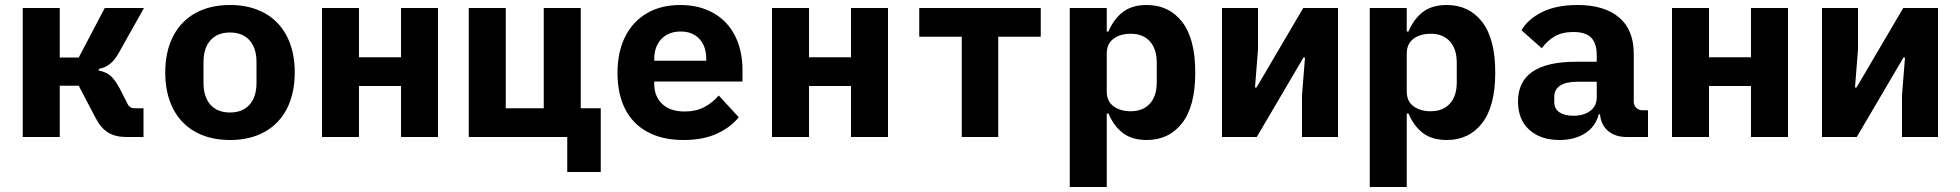

<svg xmlns="http://www.w3.org/2000/svg" viewBox="-20 -548 7840 768"><path d="M71 -516H219V-318H295L399 -516H556L456 -338Q439 -307 419.5 -292Q400 -277 375 -272V-266Q405 -260 423 -244Q441 -228 460 -192L491 -131Q495 -123 501.5 -119Q508 -115 517 -115H554V0H485Q442 0 413 -17.5Q384 -35 363 -75L295 -205H219V0H71Z M641 -258Q641 -341 672 -402Q703 -463 761.5 -495.5Q820 -528 900 -528Q980 -528 1038.5 -495.5Q1097 -463 1128 -402Q1159 -341 1159 -258Q1159 -175 1128 -114Q1097 -53 1038.5 -20.5Q980 12 900 12Q820 12 761.5 -20.5Q703 -53 672 -114Q641 -175 641 -258ZM1006 -217V-299Q1006 -356 978 -387Q950 -418 900 -418Q850 -418 822 -387Q794 -356 794 -299V-217Q794 -160 822 -129Q850 -98 900 -98Q950 -98 978 -129Q1006 -160 1006 -217Z M1268 -516H1416V-319H1584V-516H1732V0H1584V-204H1416V0H1268Z M2249 0H1855V-516H2003V-115H2155V-516H2303V-115H2383V140H2249Z M2450 -256Q2450 -340 2480.5 -401Q2511 -462 2567.5 -495Q2624 -528 2701 -528Q2777 -528 2833.5 -496Q2890 -464 2920 -405Q2950 -346 2950 -266V-222H2597V-213Q2597 -162 2629 -132Q2661 -102 2719 -102Q2763 -102 2796 -119Q2829 -136 2855 -166L2935 -79Q2902 -38 2847 -13Q2792 12 2714 12Q2629 12 2569.5 -20.5Q2510 -53 2480 -113Q2450 -173 2450 -256ZM2597 -313V-305H2805V-313Q2805 -363 2777.5 -392.5Q2750 -422 2702 -422Q2670 -422 2646.5 -408.5Q2623 -395 2610 -370.5Q2597 -346 2597 -313Z M3068 -516H3216V-319H3384V-516H3532V0H3384V-204H3216V0H3068Z M3827 -401H3657V-516H4143V-401H3973V0H3827Z M4259 -516H4407V-422H4414Q4435 -472 4471.5 -500Q4508 -528 4567 -528Q4656 -528 4708.5 -460.5Q4761 -393 4761 -258Q4761 -123 4708.5 -55.5Q4656 12 4567 12Q4508 12 4471.5 -16Q4435 -44 4414 -94H4407V200H4259ZM4607 -218V-298Q4607 -352 4579.5 -382.5Q4552 -413 4503 -413Q4461 -413 4434 -393Q4407 -373 4407 -334V-182Q4407 -143 4434 -123Q4461 -103 4503 -103Q4552 -103 4579.5 -133.5Q4607 -164 4607 -218Z M4868 -516H5012V-350L5000 -198H5006L5193 -516H5332V0H5188V-166L5200 -318H5194L5007 0H4868Z M5459 -516H5607V-422H5614Q5635 -472 5671.5 -500Q5708 -528 5767 -528Q5856 -528 5908.5 -460.5Q5961 -393 5961 -258Q5961 -123 5908.5 -55.5Q5856 12 5767 12Q5708 12 5671.5 -16Q5635 -44 5614 -94H5607V200H5459ZM5807 -218V-298Q5807 -352 5779.5 -382.5Q5752 -413 5703 -413Q5661 -413 5634 -393Q5607 -373 5607 -334V-182Q5607 -143 5634 -123Q5661 -103 5703 -103Q5752 -103 5779.5 -133.5Q5807 -164 5807 -218Z M6487 0Q6441 0 6412.5 -24Q6384 -48 6380 -91H6375Q6362 -41 6320 -14.5Q6278 12 6218 12Q6142 12 6097 -29Q6052 -70 6052 -142Q6052 -301 6284 -301H6367V-327Q6367 -374 6345 -397Q6323 -420 6273 -420Q6229 -420 6199.5 -403Q6170 -386 6147 -355L6066 -427Q6093 -473 6150 -500.5Q6207 -528 6290 -528Q6397 -528 6456 -478.5Q6515 -429 6515 -333V-141Q6515 -127 6525 -117Q6535 -107 6549 -107H6572V0ZM6367 -159V-221H6288Q6244 -221 6220.5 -205.5Q6197 -190 6197 -160V-140Q6197 -113 6217.5 -99Q6238 -85 6274 -85Q6315 -85 6341 -104.5Q6367 -124 6367 -159Z M6668 -516H6816V-319H6984V-516H7132V0H6984V-204H6816V0H6668Z M7268 -516H7412V-350L7400 -198H7406L7593 -516H7732V0H7588V-166L7600 -318H7594L7407 0H7268Z"/></svg>

Font: iA Writer Quattro V
Style: Regular
Weight: 400
Designer: Mike Abbink, Paul van der Laan, Pieter van Rosmalen, Oliver Reichenstein
Foundry: Information Architects Inc.
Version: Version 2.000